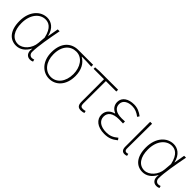

<svg xmlns="http://www.w3.org/2000/svg" viewBox="206 -1526 2524 2524"><g transform="rotate(45 1468.5 -263.5)"><path d="M255 13C328 13 389 -29 433 -109H436C421 -29 461 13 514 13C537 13 552 7 563 2L555 -28C545 -24 530 -20 517 -20C488 -20 464 -44 464 -79C464 -188 499 -375 528 -527H493L466 -376H464C438 -496 359 -540 288 -540C167 -540 59 -434 59 -249C59 -74 141 13 255 13ZM258 -20C156 -20 97 -110 97 -249C97 -414 188 -507 287 -507C340 -507 414 -485 448 -328L439 -222C431 -112 345 -20 258 -20Z M871 13C991 13 1092 -84 1092 -257C1092 -371 1046 -452 972 -494V-498C1033 -498 1090 -496 1151 -492V-527H874C754 -527 646 -445 646 -257C646 -84 752 13 871 13ZM871 -20C766 -20 684 -113 684 -257C684 -413 768 -494 873 -494C989 -494 1055 -381 1055 -257C1055 -113 976 -20 871 -20Z M1462 13C1485 13 1507 7 1518 2L1511 -28C1498 -24 1481 -20 1465 -20C1432 -20 1419 -37 1419 -75C1419 -215 1419 -353 1421 -494H1615V-527H1265L1193 -522V-494H1386V-81C1386 -14 1406 13 1462 13Z M1895 13C1974 13 2024 -7 2084 -56L2064 -84C2008 -37 1964 -20 1899 -20C1795 -20 1729 -67 1729 -143C1729 -217 1787 -261 1898 -261C1923 -261 1943 -261 1974 -259V-296C1947 -294 1934 -294 1914 -294C1802 -294 1757 -341 1757 -403C1757 -474 1822 -507 1899 -507C1954 -507 1998 -487 2044 -452L2062 -480C2016 -516 1965 -540 1901 -540C1801 -540 1720 -494 1720 -405C1720 -350 1751 -304 1806 -282V-277C1748 -262 1691 -220 1691 -141C1691 -51 1768 13 1895 13Z M2272 13C2290 13 2303 9 2313 4L2306 -26C2293 -22 2285 -20 2275 -20C2258 -20 2244 -33 2244 -59C2244 -217 2246 -368 2247 -527H2211V-66C2211 -10 2234 13 2272 13Z M2605 13C2678 13 2739 -29 2783 -109H2786C2771 -29 2811 13 2864 13C2887 13 2902 7 2913 2L2905 -28C2895 -24 2880 -20 2867 -20C2838 -20 2814 -44 2814 -79C2814 -188 2849 -375 2878 -527H2843L2816 -376H2814C2788 -496 2709 -540 2638 -540C2517 -540 2409 -434 2409 -249C2409 -74 2491 13 2605 13ZM2608 -20C2506 -20 2447 -110 2447 -249C2447 -414 2538 -507 2637 -507C2690 -507 2764 -485 2798 -328L2789 -222C2781 -112 2695 -20 2608 -20Z"/></g></svg>

Font: Noto Sans JP Thin
Style: Regular
Weight: 100
Designer: Ryoko NISHIZUKA 西塚涼子 (kana, bopomofo & ideographs); Paul D. Hunt (Latin, Greek & Cyrillic); Sandoll Communications 산돌커뮤니
Foundry: Adobe
Version: Version 2.004;hotconv 1.0.118;makeotfexe 2.5.65603